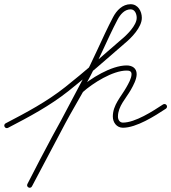

<svg xmlns="http://www.w3.org/2000/svg" viewBox="-30 -576 802 899"><path d="M7.5 22.6C7.5 22.6 7.5 22.6 7.5 22.6C106.4 -28.8 202.5 -79.9 290.5 -149.6C380.4 -220.9 466.3 -296.7 552.9 -371.9C552.9 -371.9 552.8 -371.9 552.7 -371.8C552.6 -371.8 552.6 -371.7 552.6 -371.7C585 -398 634.1 -448.2 634.1 -492.3C634.1 -523.2 616.2 -556.3 581.6 -556.3C543.4 -556.3 516 -527.2 499.4 -495.6C447.8 -397.6 407.3 -293.6 353.5 -196.8C353.5 -196.8 353.5 -196.8 353.5 -196.7C353.4 -196.7 353.4 -196.6 353.4 -196.6C268.3 -36 183.3 124.7 98.4 285.4C94.7 292.4 98.2 298.7 103.6 301.5C108.9 304.3 116.1 303.5 119.7 296.4C196.1 146.6 274.9 -1.6 359.4 -147C359.4 -147.1 358.8 -146.3 358.2 -145.5C357.6 -144.8 357 -144 357 -144.1C404 -186.5 497.9 -245.6 562.8 -245.6C575 -245.6 585.9 -243.2 585.9 -228.9C585.9 -209.1 571 -183.6 561.5 -166.9C536.6 -122.6 498.3 -84.7 498.3 -30.3C498.2 -2.8 516.3 22.1 545.5 22.1C609.1 22.1 695 -33 746.6 -67C752.1 -70.6 753.7 -78.1 750 -83.6C746.4 -89.1 738.9 -90.7 733.4 -87C686.4 -56.1 603.3 -1.9 545.5 -1.9C529.8 -1.9 522.2 -16.1 522.3 -30.2C522.3 -78.4 560 -115.4 582.5 -155.1C594.2 -176 609.9 -204.3 609.9 -228.9C609.9 -257.2 588.5 -269.6 562.8 -269.6C491.5 -269.6 392.6 -208.6 341 -161.9C340.9 -161.8 340.3 -161.2 339.8 -160.5C339.2 -159.8 338.7 -159.1 338.6 -159C253.9 -13.2 174.9 135.3 98.3 285.6C94.7 292.6 98.2 298.9 103.5 301.7C108.8 304.4 115.9 303.6 119.6 296.6C204.6 135.9 289.5 -24.8 374.6 -185.4C374.6 -185.4 374.6 -185.3 374.5 -185.3C374.5 -185.2 374.5 -185.2 374.5 -185.2C428.4 -282.1 469 -386.3 520.6 -484.4C532.8 -507.6 552.9 -532.3 581.6 -532.3C602.3 -532.3 610.1 -509.4 610.1 -492.3C610.1 -457 563.3 -411.3 537.4 -390.3C537.4 -390.3 537.4 -390.2 537.3 -390.2C537.2 -390.1 537.1 -390.1 537.1 -390.1C450.8 -315 365.2 -239.5 275.5 -168.4C188.8 -99.7 94 -49.4 -3.5 1.4C-9.4 4.4 -11.7 11.7 -8.6 17.5C-5.6 23.4 1.7 25.7 7.5 22.6Z"/></svg>

Font: FRB American Cursive Guidelines Light
Style: Italic
Weight: 300
Italic angle: -25°
Version: Version 2.0;Modular Font Editor K font №1